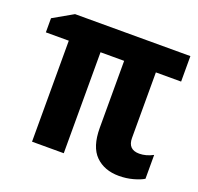

<svg xmlns="http://www.w3.org/2000/svg" viewBox="-103 -657 805 779"><g transform="rotate(20 300.0 -268.0)"><path d="M591 -16V-119Q561 -103 532 -103Q483 -103 483 -153V-436H592V-546H94L8 -497V-436H107V0H244V-436H346V-147Q346 -65 384 -27.5Q422 10 485 10Q517 10 546 2Q575 -6 591 -16Z"/></g></svg>

Font: Noto Sans Mono UI
Style: Bold
Weight: 700
Designer: Monotype Design team
Foundry: Monotype Imaging Inc.
Version: 1.000